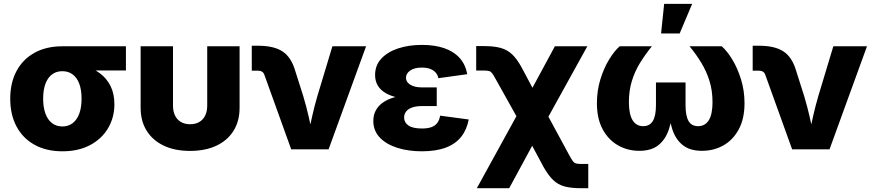

<svg xmlns="http://www.w3.org/2000/svg" viewBox="-20 -784 4581 1008"><path d="M307.6 10.3Q223.1 10.3 161.4 -23.9Q99.6 -58.1 66.7 -120.1Q33.7 -182.1 33.7 -265.6Q33.7 -349.1 66.7 -410.9Q99.6 -472.7 161.1 -506.8Q222.7 -541 307.1 -541H641.1V-414.1H405.3L307.1 -410.2Q274.9 -410.2 252.4 -392.8Q230 -375.5 218.3 -343.5Q206.5 -311.5 206.5 -265.6Q206.5 -220.7 218.3 -188.2Q230 -155.8 252.7 -137.9Q275.4 -120.1 307.6 -120.1Q339.4 -120.1 362.1 -137.9Q384.8 -155.8 396.5 -188.2Q408.2 -220.7 408.2 -265.6Q408.2 -311.5 396.5 -343.5Q384.8 -375.5 362.1 -392.8Q339.4 -410.2 307.6 -410.2V-453.6Q367.2 -453.6 417.2 -440.2Q467.3 -426.8 503.9 -399.7Q540.5 -372.6 560.5 -332Q580.6 -291.5 580.6 -236.8Q580.6 -167.5 547.6 -111.3Q514.6 -55.2 453.4 -22.5Q392.1 10.3 307.6 10.3Z M977.5 8.3Q897.9 8.3 839.8 -19.3Q781.7 -46.9 750 -97.7Q718.3 -148.4 718.3 -218.3V-541H888.2V-230Q888.2 -198.7 899.2 -176.8Q910.2 -154.8 930.4 -143.3Q950.7 -131.8 978 -131.8Q1005.9 -131.8 1025.9 -143.3Q1045.9 -154.8 1056.9 -176.8Q1067.9 -198.7 1067.9 -230V-541H1237.8V-218.3Q1237.8 -148.4 1206.3 -97.7Q1174.8 -46.9 1116.5 -19.3Q1058.1 8.3 977.5 8.3Z M1508.8 0 1368.2 -390.6Q1364.3 -402.3 1355.5 -407.7Q1346.7 -413.1 1333 -413.1H1301.8V-543.9H1334.5Q1418 -543.9 1463.4 -513.9Q1508.8 -483.9 1529.3 -414.1L1572.3 -278.8Q1588.4 -225.1 1600.8 -170.7Q1613.3 -116.2 1626 -55.7H1593.3Q1606 -116.2 1618.2 -170.7Q1630.4 -225.1 1646 -278.8L1725.1 -541H1901.9L1705.1 0Z M2194.8 10.3Q2122.6 10.3 2064.7 -8.3Q2006.8 -26.9 1973.4 -62.5Q1939.9 -98.1 1939.9 -149.4Q1939.9 -182.1 1954.8 -207.8Q1969.7 -233.4 1998.3 -251Q2026.9 -268.6 2067.9 -277.6Q2108.9 -286.6 2161.6 -286.6H2272.9V-227.1H2194.3Q2164.6 -227.1 2143.8 -219.7Q2123 -212.4 2112.3 -198.7Q2101.6 -185.1 2101.6 -166.5Q2101.6 -141.1 2124.3 -125.2Q2147 -109.4 2194.8 -109.4Q2226.1 -109.4 2245.6 -116.7Q2265.1 -124 2276.1 -139.2Q2287.1 -154.3 2290.5 -176.8L2440.9 -156.7Q2430.7 -103 2401.1 -65.7Q2371.6 -28.3 2320.3 -9Q2269 10.3 2194.8 10.3ZM2162.6 -263.2Q2112.3 -263.2 2072.8 -271Q2033.2 -278.8 2005.6 -294.7Q1978 -310.5 1963.6 -334.5Q1949.2 -358.4 1949.2 -390.1Q1949.2 -440.9 1981.7 -476.1Q2014.2 -511.2 2070.1 -529.8Q2126 -548.3 2195.3 -548.3Q2261.7 -548.3 2311.8 -531.2Q2361.8 -514.2 2392.8 -480Q2423.8 -445.8 2433.1 -394.5L2281.7 -373.5Q2276.4 -399.4 2254.4 -414.3Q2232.4 -429.2 2195.3 -429.2Q2155.3 -429.2 2133.3 -413.6Q2111.3 -397.9 2111.3 -375.5Q2111.3 -353.5 2133.8 -339.4Q2156.2 -325.2 2194.8 -325.2H2272.9V-263.2Z M2483.4 204.1 2743.2 -268.6H2806.6L2968.8 31.2Q2980.5 52.7 2987.8 62.3Q2995.1 71.8 3004.4 74.2Q3013.7 76.7 3030.8 76.7H3068.4V204.1H3030.8Q2979.5 204.1 2944.8 195.1Q2910.2 186 2884.5 161.6Q2858.9 137.2 2833.5 92.3L2773.9 -18.6L2653.3 204.1ZM2741.7 -83.5 2583.5 -366.7Q2571.3 -389.2 2564 -398.9Q2556.6 -408.7 2547.9 -411.1Q2539.1 -413.6 2521.5 -413.6H2480V-542H2521.5Q2573.2 -542 2608.2 -532.5Q2643.1 -522.9 2668.9 -498.5Q2694.8 -474.1 2719.2 -428.7L2775.4 -323.2L2893.1 -541H3063.5L2810.5 -83.5Z M3336.4 7.8Q3275.4 7.8 3224.9 -20.8Q3174.3 -49.3 3144 -105.2Q3113.8 -161.1 3113.8 -242.2Q3113.8 -307.6 3131.8 -366.7Q3149.9 -425.8 3177.7 -471.4Q3205.6 -517.1 3233.4 -541H3402.3Q3367.2 -497.6 3339.8 -453.1Q3312.5 -408.7 3297.1 -358.2Q3281.7 -307.6 3281.7 -247.6Q3281.7 -184.6 3301 -153.1Q3320.3 -121.6 3356.9 -121.6Q3391.1 -121.6 3407.5 -148.9Q3423.8 -176.3 3423.8 -231.9V-351.1H3579.1V-231.9Q3579.1 -176.3 3594.7 -148.9Q3610.4 -121.6 3644.5 -121.6Q3682.1 -121.6 3701.4 -153.1Q3720.7 -184.6 3720.7 -247.6Q3720.7 -308.6 3704.8 -359.1Q3689 -409.7 3661.9 -454.3Q3634.8 -499 3600.1 -541H3769Q3796.9 -517.1 3824.5 -471.7Q3852.1 -426.3 3870.4 -367.2Q3888.7 -308.1 3888.7 -242.2Q3888.7 -160.6 3858.4 -104.7Q3828.1 -48.8 3777.6 -20.5Q3727.1 7.8 3665.5 7.8Q3602.1 7.8 3564.5 -22.2Q3526.9 -52.2 3509.5 -105.5Q3492.2 -158.7 3489.3 -228H3512.2Q3509.3 -158.2 3491.7 -105Q3474.1 -51.8 3436.8 -22Q3399.4 7.8 3336.4 7.8ZM3450.7 -608.4 3466.8 -763.7H3613.8L3548.3 -608.4Z M4138.7 0 3998 -390.6Q3994.1 -402.3 3985.4 -407.7Q3976.6 -413.1 3962.9 -413.1H3931.6V-543.9H3964.4Q4047.9 -543.9 4093.3 -513.9Q4138.7 -483.9 4159.2 -414.1L4202.1 -278.8Q4218.3 -225.1 4230.7 -170.7Q4243.2 -116.2 4255.9 -55.7H4223.1Q4235.8 -116.2 4248 -170.7Q4260.3 -225.1 4275.9 -278.8L4355 -541H4531.7L4335 0Z"/></svg>

Font: Inter 17pt ExtraBold
Style: Regular
Weight: 800
Version: Version 4.001;git-66647c0bb